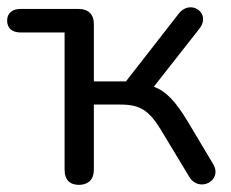

<svg xmlns="http://www.w3.org/2000/svg" viewBox="-23 -511 647 538"><path d="M198 7C224 7 240 -8 240 -35V-218H315C370 -218 395 -201 428 -147L507 -16C534 30 601 -4 575 -50L504 -169C469 -227 443 -255 408 -268L536 -431C570 -474 511 -515 478 -473L330 -283H240V-444C240 -471 224 -486 197 -486H35C11 -486 -3 -474 -3 -453C-3 -432 11 -420 35 -420H158V-35C158 -8 172 7 198 7Z"/></svg>

Font: SN Pro Book
Style: Regular
Weight: 350
Designer: Tobias Whetton
Foundry: Supernotes
Version: Version 1.003;Glyphs 3.3 (3324)